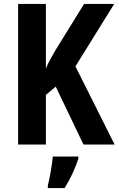

<svg xmlns="http://www.w3.org/2000/svg" viewBox="-20 -734 602 975"><path d="M562 0 363 -397 560 -714H407L261 -478C240 -442 223 -412 213 -386V-714H72V0H213V-252L263 -294L404 0ZM378 72V61H248C245 102 232 172 223 208V221H308C337 175 362 121 378 72Z"/></svg>

Font: Noto Sans Armenian Condensed
Style: Bold
Weight: 700
Width: 3
Designer: Monotype Design Team
Foundry: Monotype Imaging Inc.
Version: Version 2.008